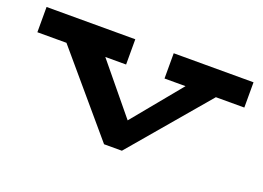

<svg xmlns="http://www.w3.org/2000/svg" viewBox="-78 -654 1163 850"><g transform="rotate(20 503.5 -229.0)"><path d="M991 -352H857L547 13H463L153 -352H16V-471H434V-352H336L525 -122L714 -352H615V-471H991Z"/></g></svg>

Font: BioRhyme Expanded ExtraBold
Style: Regular
Weight: 800
Width: 7
Designer: Aoife Mooney
Foundry: Aoife Mooney Type
Version: Version 1.001